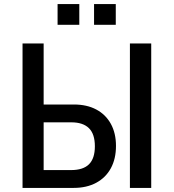

<svg xmlns="http://www.w3.org/2000/svg" viewBox="-20 -917 848 937"><path d="M90 0V-705H193V-407H341Q404 -407 450 -382.5Q496 -358 521 -312.5Q546 -267 546 -205Q546 -142 521 -96Q496 -50 449.5 -25Q403 0 340 0ZM193 -87H327Q386 -87 414.5 -115.5Q443 -144 443 -203Q443 -263 414 -291.5Q385 -320 328 -320H193ZM614 0V-705H718V0ZM439 -796V-897H545V-796ZM261 -796V-897H367V-796Z"/></svg>

Font: Nunito Sans 7pt Condensed SemiBold
Style: Regular
Weight: 600
Width: 3
Designer: Vernon Adams
Foundry: Vernon Adams
Version: Version 3.101;gftools[0.9.27]